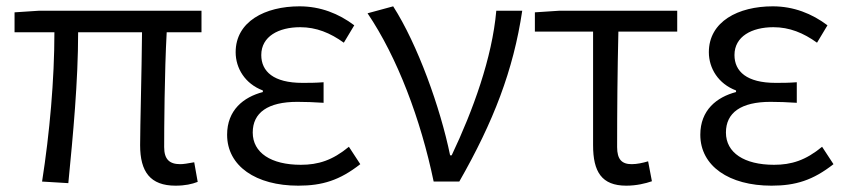

<svg xmlns="http://www.w3.org/2000/svg" viewBox="-20 -574 2677 607"><path d="M535 13C565 13 587 8 605 1L594 -61C573 -57 559 -55 550 -55C516 -55 499 -70 499 -109C499 -165 500 -345 507 -472H617V-540H102L26 -535V-472H152C152 -323 137 -153 113 0L196 5C211 -148 227 -317 227 -472H429C428 -350 423 -174 423 -115C423 -31 455 13 535 13Z M923 13C999 13 1054 -4 1119 -55L1083 -110C1031 -67 986 -53 931 -53C837 -53 779 -91 779 -155C779 -218 827 -252 920 -252C947 -252 971 -251 1003 -249V-314C976 -312 958 -312 936 -312C845 -312 806 -348 806 -400C806 -459 861 -488 929 -488C980 -488 1024 -470 1067 -439L1100 -494C1051 -531 993 -554 927 -554C818 -554 725 -506 725 -409C725 -358 755 -309 811 -288V-283C750 -267 698 -226 698 -148C698 -49 789 13 923 13Z M1351 0H1432C1540 -189 1603 -352 1631 -540H1549C1536 -391 1475 -224 1408 -83H1403C1372 -234 1300 -434 1223 -554L1142 -532C1236 -393 1310 -197 1351 0Z M1960 13C1992 13 2021 6 2041 -1L2029 -64C2012 -59 1994 -55 1977 -55C1946 -55 1931 -70 1931 -109C1931 -224 1932 -348 1935 -474H2121V-540H1747L1671 -535V-474H1855V-115C1855 -31 1882 13 1960 13Z M2419 13C2495 13 2550 -4 2615 -55L2579 -110C2527 -67 2482 -53 2427 -53C2333 -53 2275 -91 2275 -155C2275 -218 2323 -252 2416 -252C2443 -252 2467 -251 2499 -249V-314C2472 -312 2454 -312 2432 -312C2341 -312 2302 -348 2302 -400C2302 -459 2357 -488 2425 -488C2476 -488 2520 -470 2563 -439L2596 -494C2547 -531 2489 -554 2423 -554C2314 -554 2221 -506 2221 -409C2221 -358 2251 -309 2307 -288V-283C2246 -267 2194 -226 2194 -148C2194 -49 2285 13 2419 13Z"/></svg>

Font: ChiuKong Gothic MN Normal
Style: Regular
Weight: 350
Designer: Ryoko NISHIZUKA 西塚涼子 (kana, bopomofo & ideographs); Paul D. Hunt (Latin, Greek & Cyrillic); Sandoll Communications 산돌커뮤니
Foundry: Adobe
Version: Version 1.300